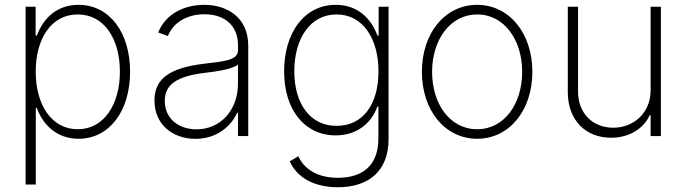

<svg xmlns="http://www.w3.org/2000/svg" viewBox="-20 -574 2898 810"><path d="M88.1 204.5H131V-119H135.3C160.5 -48.3 218.8 11.4 311.4 11.4C442.1 11.4 528.8 -106.5 528.8 -271.3C528.8 -436.1 442.8 -553.6 311.1 -553.6C217 -553.6 161.2 -493.6 135.3 -423.7H130.3V-545.5H88.1ZM130.7 -271.7C130.7 -410.9 196.4 -513.1 307.9 -513.1C420.5 -513.1 485.8 -408.7 485.8 -271.7C485.8 -134.6 419.4 -28.8 307.9 -28.8C197.4 -28.8 130.7 -132.1 130.7 -271.7Z M804.7 11.7C891.3 11.7 952.4 -37.3 980.8 -98.4H984V0H1027.3V-381C1027.3 -500.4 938.6 -553.6 841.6 -553.6C757.5 -553.6 678.6 -515.6 647.4 -437.1L688.2 -421.9C709.5 -475.9 764.9 -513.8 842.7 -513.8C930.8 -513.8 984 -463.1 984 -383.9V-361.2C984 -319.2 922.9 -315 839.8 -305C694.2 -287.3 631.7 -241.1 631.7 -150.2C631.7 -46.5 710.6 11.7 804.7 11.7ZM808.9 -28.4C732.6 -28.4 675.1 -74.2 675.1 -148.8C675.1 -216.3 724.8 -252.5 844.1 -266.7C897.4 -272.7 961.3 -282.7 984 -301.5V-221.2C984 -110.4 911.2 -28.4 808.9 -28.4Z M1405.5 215.9C1533 215.9 1619.3 149.5 1619.3 12.8V-545.5H1577.4V-423.7H1572.4C1546.5 -494 1490.8 -553.6 1396.3 -553.6C1264.2 -553.6 1178.6 -436.4 1178.6 -272.7C1178.6 -109 1266.7 -2.8 1396 -2.8C1485.4 -2.8 1546.9 -54 1572.1 -124.6H1576.3V11C1576.3 122.9 1510.7 176.1 1405.5 176.1C1317.8 176.1 1262.4 138.1 1238.6 85.2L1202.4 106.5C1232.2 174 1303.6 215.9 1405.5 215.9ZM1399.9 -43C1288 -43 1221.6 -136.7 1221.6 -273.1C1221.6 -408.7 1286.9 -513.1 1399.9 -513.1C1511 -513.1 1576.7 -410.9 1576.7 -273.1C1576.7 -131 1509.2 -43 1399.9 -43Z M1992.9 11.4C2127.8 11.4 2225.9 -107.2 2225.9 -271C2225.9 -434.7 2127.5 -553.6 1992.9 -553.6C1858 -553.6 1759.9 -435 1759.9 -271C1759.9 -107.2 1858 11.4 1992.9 11.4ZM1992.9 -28.8C1878.2 -28.8 1802.9 -135.7 1802.9 -271C1802.9 -405.5 1878.9 -513.1 1992.9 -513.1C2107.2 -513.1 2182.9 -405.9 2182.9 -271C2182.9 -135.7 2107.6 -28.8 1992.9 -28.8Z M2724.8 -193.5C2724.8 -96.2 2652.3 -35.2 2567.1 -35.2C2479.8 -35.2 2418.7 -96.6 2418.7 -187.5V-545.5H2375.4V-185.7C2375.4 -66.4 2451.3 7.1 2558.2 7.1C2636 7.1 2695.7 -32.3 2721.2 -88.4H2724.8V0H2768.1V-545.5H2724.8Z"/></svg>

Font: Karasuma Gothic
Style: Thin
Weight: 200
Designer: Rasmus Andersson / Ryoko Ishizuka
Foundry: rsms
Version: Version 1.00